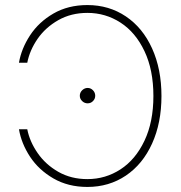

<svg xmlns="http://www.w3.org/2000/svg" viewBox="-20 -737 723 767"><path d="M329.1 -21.5Q401.4 -21.5 461.4 -60.5Q521.5 -99.6 557.1 -174.8Q592.8 -250 592.8 -353.5Q592.8 -457.5 557.1 -532.7Q521.5 -607.9 461.4 -646.7Q401.4 -685.5 329.1 -685.5Q264.2 -685.5 212.9 -656.5Q161.6 -627.4 130.1 -581.8Q98.6 -536.1 88.9 -486.3H55.7Q65.4 -543 100.1 -595.9Q134.8 -648.9 193.4 -682.9Q252 -716.8 329.1 -716.8Q415.5 -716.8 482.9 -671.4Q550.3 -626 587.6 -543.5Q625 -460.9 625 -353.5Q625 -246.1 587.6 -163.6Q550.3 -81.1 482.9 -35.6Q415.5 9.8 329.1 9.8Q252 9.8 193.4 -24.2Q134.8 -58.1 100.1 -110.8Q65.4 -163.6 55.7 -220.7H88.9Q98.6 -171.4 130.4 -125.5Q162.1 -79.6 213.1 -50.5Q264.2 -21.5 329.1 -21.5ZM298.8 -354.5Q298.8 -367.2 308.3 -376.5Q317.9 -385.7 330.1 -385.7Q342.3 -385.7 351.3 -376.5Q360.4 -367.2 360.4 -354.5Q360.4 -342.3 351.6 -333.3Q342.8 -324.2 330.1 -324.2Q317.4 -324.2 308.1 -333.3Q298.8 -342.3 298.8 -354.5Z"/></svg>

Font: Pretendard GOV Thin
Style: Regular
Weight: 100
Designer: Base glyphs from Inter by Rasmus Andersson; Hangeul glyphs from Noto Sans CJK(Source Han Sans) by Jang Soo-young and Kan
Foundry: Kil Hyung-jin
Version: Version 1.309